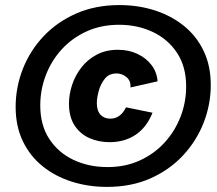

<svg xmlns="http://www.w3.org/2000/svg" viewBox="-20 -732 860 761"><path d="M403.8 8.8Q329.6 8.8 263.9 -12.2Q198.2 -33.2 148.4 -73.5Q98.6 -113.8 70.3 -172.9Q42 -231.9 42 -308.1Q42 -385.7 70.3 -458.3Q98.6 -530.8 152.3 -587.9Q206.1 -645 282.2 -678.5Q358.4 -711.9 453.1 -711.9Q527.8 -711.9 593.3 -690.9Q658.7 -669.9 708.7 -629.6Q758.8 -589.4 787.1 -530.3Q815.4 -471.2 815.4 -395Q815.4 -318.8 787.6 -246.8Q759.8 -174.8 706.3 -116.9Q652.8 -59.1 576.7 -25.1Q500.5 8.8 403.8 8.8ZM406.2 -69.8Q476.6 -69.8 533.9 -95.9Q591.3 -122.1 632.3 -167Q673.3 -211.9 695.6 -269.3Q717.8 -326.7 717.8 -389.6Q717.8 -467.8 681.9 -522.2Q646 -576.7 585.7 -605.2Q525.4 -633.8 451.7 -633.8Q381.3 -633.8 324 -607.9Q266.6 -582 225.3 -537.1Q184.1 -492.2 161.9 -434.6Q139.6 -377 139.6 -314Q139.6 -235.8 175.3 -181.4Q210.9 -127 271.2 -98.4Q331.5 -69.8 406.2 -69.8ZM414.6 -168.5Q370.6 -168.5 334 -184.8Q297.4 -201.2 275.4 -235.1Q253.4 -269 253.4 -320.8Q253.4 -358.4 265.9 -396Q278.3 -433.6 303 -465.1Q327.6 -496.6 363.8 -515.6Q399.9 -534.7 447.3 -534.7Q490.7 -534.7 525.4 -518.1Q560.1 -501.5 581.1 -473.4Q602.1 -445.3 604.5 -409.7L497.1 -385.3Q499 -411.6 481.4 -426.3Q463.9 -440.9 441.9 -440.9Q412.1 -440.9 395.3 -419.7Q378.4 -398.4 371.1 -370.8Q363.8 -343.3 363.8 -323.7Q363.8 -293 378.4 -277.3Q393.1 -261.7 417.5 -261.7Q457.5 -261.7 479.5 -306.6L584.5 -285.2Q561 -226.6 517.1 -197.5Q473.1 -168.5 414.6 -168.5Z"/></svg>

Font: Schibsted Grotesk ExtraBold
Style: Italic
Weight: 800
Italic angle: -12°
Designer: Bakken & Baeck AS, Henrik Kongsvoll
Foundry: Schibsted ASA
Version: Version 1.100; ttfautohint (v1.8.4.7-5d5b);gftools[0.9.25]